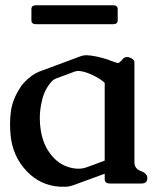

<svg xmlns="http://www.w3.org/2000/svg" viewBox="-20 -686 604 728"><path d="M377 -27.3 259.8 15.6Q241.7 22 229 22H208.5Q133.3 18.1 80.6 -37.6Q27.3 -94.2 20 -174.8Q18.1 -195.3 18.1 -214.8Q18.1 -240.7 21.5 -265.1Q27.8 -308.6 55.2 -351.6Q68.4 -374.5 101.1 -399.4Q113.3 -407.7 127.9 -414.1Q167.5 -428.7 206.8 -443.4Q246.1 -458 285.6 -472.7Q296.4 -476.6 306.2 -476.6H309.1Q342.3 -475.1 389.2 -460Q394 -458.5 395 -457.5Q404.8 -453.6 419.9 -448.7Q423.8 -447.3 427.2 -447.3Q430.2 -447.3 432.1 -448.7Q441.4 -456.5 444.8 -461.4Q451.2 -469.7 461.9 -469.7Q467.3 -469.7 471.7 -467.8Q489.7 -461.4 489.7 -449.2V-71.3Q489.7 -45.9 514.2 -37.4Q538.6 -28.8 538.6 -10.3Q538.6 9.8 516.1 9.8H397.5Q377 9.8 377 -6.3ZM377 -372.1Q361.3 -386.7 330.8 -401.4Q300.3 -416 277.8 -417H276.4Q269.5 -417 261.7 -414.1Q244.1 -407.7 226.8 -401.1Q209.5 -394.5 191.9 -388.2Q182.6 -384.3 177.2 -378.4Q148.9 -348.1 139.2 -304.7Q130.9 -270.5 130.9 -237.3Q130.9 -227.1 131.8 -215.8Q137.2 -147.9 168.5 -106Q198.7 -63.5 243.7 -51.3Q260.3 -46.4 277.3 -46.4Q282.7 -46.4 288.1 -46.9Q296.9 -47.9 310.1 -52.2Q321.3 -56.2 345.2 -65.2Q369.1 -74.2 377 -77.1ZM116.2 -666H409.2Q426.3 -666 426.3 -651.4V-609.4Q426.3 -594.2 409.2 -594.2H116.2Q99.1 -594.2 99.1 -609.4V-651.4Q99.1 -666 116.2 -666Z"/></svg>

Font: Caudex
Style: Bold
Weight: 700
Version: Version 1.01